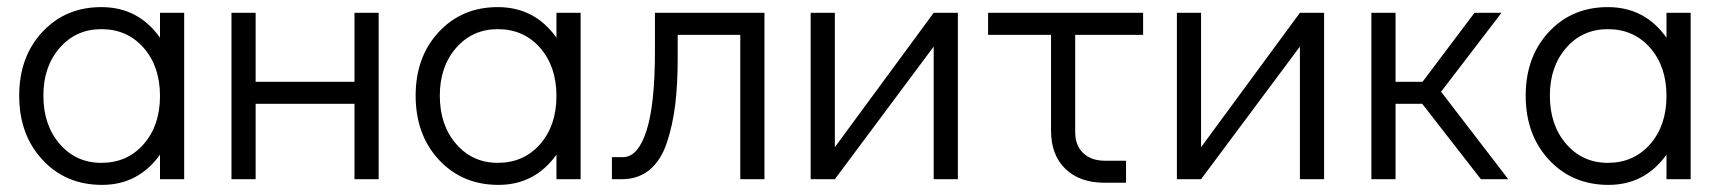

<svg xmlns="http://www.w3.org/2000/svg" viewBox="-20 -504 4838 540"><path d="M430 -468H498V0H430V-69Q369 16 267 16Q165 16 99.5 -54.5Q34 -125 34 -235Q34 -344 99 -414Q164 -484 265 -484Q369 -484 430 -398ZM265 -46Q338 -46 384 -98.5Q430 -151 430 -234Q430 -317 384 -369.5Q338 -422 265 -422Q194 -422 148 -369.5Q102 -317 102 -235Q102 -152 148 -99Q194 -46 265 -46Z M631 0V-468H699V-274H977V-468H1045V0H977V-212H699V0Z M1545 -468H1613V0H1545V-69Q1484 16 1382 16Q1280 16 1214.5 -54.5Q1149 -125 1149 -235Q1149 -344 1214 -414Q1279 -484 1380 -484Q1484 -484 1545 -398ZM1380 -46Q1453 -46 1499 -98.5Q1545 -151 1545 -234Q1545 -317 1499 -369.5Q1453 -422 1380 -422Q1309 -422 1263 -369.5Q1217 -317 1217 -235Q1217 -152 1263 -99Q1309 -46 1380 -46Z M1701 0V-62H1732Q1774 -62 1798 -135.5Q1822 -209 1822 -359V-468H2130V0H2062V-406H1886V-340Q1886 -266 1879 -209Q1872 -152 1855.5 -102.5Q1839 -53 1807 -26.5Q1775 0 1729 0Z M2606 -468H2674V0H2606V-373L2328 0H2260V-468H2328V-90Z M2759 -406V-468H3195V-406H3004V-132Q3004 -95 3026.5 -73.5Q3049 -52 3087 -52H3147V10H3087Q3017 10 2976.5 -29Q2936 -68 2936 -137V-406Z M3636 -468H3704V0H3636V-373L3358 0H3290V-468H3358V-90Z M4222 0H4145L3980 -212H3905V0H3837V-468H3905V-274H3981L4127 -468H4203L4033 -246Z M4667 -468H4735V0H4667V-69Q4606 16 4504 16Q4402 16 4336.5 -54.5Q4271 -125 4271 -235Q4271 -344 4336 -414Q4401 -484 4502 -484Q4606 -484 4667 -398ZM4502 -46Q4575 -46 4621 -98.5Q4667 -151 4667 -234Q4667 -317 4621 -369.5Q4575 -422 4502 -422Q4431 -422 4385 -369.5Q4339 -317 4339 -235Q4339 -152 4385 -99Q4431 -46 4502 -46Z"/></svg>

Font: Didact Gothic
Style: Regular
Weight: 400
Designer: Daniel Johnson
Foundry: Daniel Johnson
Version: Version 2.101;PS 002.101;hotconv 1.0.88;makeotf.lib2.5.64775